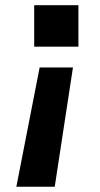

<svg xmlns="http://www.w3.org/2000/svg" viewBox="-20 -546 386 740"><path d="M261.2 -286.1 190.9 173.8H43L132.8 -286.1ZM282.2 -525.9V-366.2H111.8V-525.9Z"/></svg>

Font: Uncut Sans
Style: Bold
Weight: 700
Designer: Kasper Nordkvist
Foundry: UNCUT.wtf
Version: Version 1.304;Glyphs 3.2 (3246)